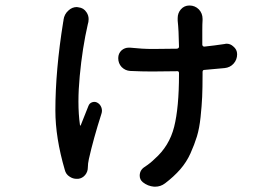

<svg xmlns="http://www.w3.org/2000/svg" viewBox="-20 -623 1040 716"><path d="M216.8 -548.8Q219.7 -570.3 235.4 -584Q249 -596.7 266.6 -596.7Q269.5 -596.7 272.5 -595.7Q292 -593.8 302.7 -577.1Q310.5 -565.4 310.5 -551.8Q310.5 -546.9 309.6 -541Q308.6 -536.1 307.6 -533.2Q287.1 -444.3 277.3 -338.9Q272.5 -288.1 272.5 -244.1Q272.5 -196.3 278.3 -156.2Q278.3 -155.3 279.8 -154.8Q281.2 -154.3 281.2 -156.2Q285.2 -166 309.6 -227.5Q313.5 -238.3 323.7 -241.7Q334 -245.1 342.8 -240.2Q353.5 -234.4 357.9 -222.7Q362.3 -210.9 358.4 -199.2Q328.1 -104.5 311.5 -30.3Q307.6 -12.7 307.6 1Q307.6 17.6 297.4 29.8Q287.1 42 271.5 43.9Q268.6 43.9 265.6 43.9Q252 43.9 240.2 36.1Q225.6 27.3 221.7 10.7Q186.5 -109.4 186.5 -210.9Q186.5 -360.4 215.8 -542Q216.8 -544.9 216.8 -548.8ZM818.4 -459Q821.3 -460 825.2 -460Q838.9 -460 849.6 -450.2Q864.3 -438.5 864.3 -420.9Q864.3 -400.4 851.1 -385.7Q837.9 -371.1 817.4 -369.1Q783.2 -366.2 742.2 -362.3Q735.4 -362.3 735.4 -354.5V-344.7Q735.4 -294.9 733.9 -261.7Q732.4 -228.5 728 -186.5Q723.6 -144.5 714.4 -114.3Q705.1 -84 690.4 -51.3Q675.8 -18.6 651.9 8.8Q627.9 36.1 595.7 60.5Q579.1 73.2 558.6 73.2Q556.6 73.2 554.7 73.2Q531.2 71.3 512.7 56.6Q501 46.9 501 32.2Q501 11.7 518.6 0Q541 -14.6 556.6 -30.3Q611.3 -78.1 629.4 -149.9Q647.5 -221.7 647.5 -345.7V-350.6Q647.5 -358.4 639.6 -357.4Q582 -356.4 546.9 -356.4Q508.8 -356.4 465.8 -358.4Q447.3 -359.4 433.6 -373Q420.9 -386.7 420.9 -406.2Q420.9 -423.8 433.6 -435.5Q445.3 -445.3 460 -445.3Q461.9 -445.3 464.8 -445.3Q510.7 -440.4 549.8 -440.4Q582 -440.4 639.6 -441.4Q647.5 -442.4 647.5 -449.2Q646.5 -511.7 642.6 -545.9V-555.7Q642.6 -574.2 654.3 -587.9Q667 -602.5 686.5 -602.5Q707 -602.5 721.7 -587.9Q735.4 -573.2 735.4 -552.7V-547.9Q734.4 -534.2 734.4 -508.8Q734.4 -487.3 734.4 -456.1Q735.4 -449.2 742.2 -449.2Q779.3 -453.1 818.4 -459Z"/></svg>

Font: Gen Jyuu Gothic Medium
Style: Regular
Weight: 500
Designer: [Source Han Sans]
Ryoko NISHIZUKA  (kana & ideographs); Paul D. Hunt (Latin, Greek & Cyrillic); Wenlong ZHANG  (bopomofo
Version: Version 1.002.20150607